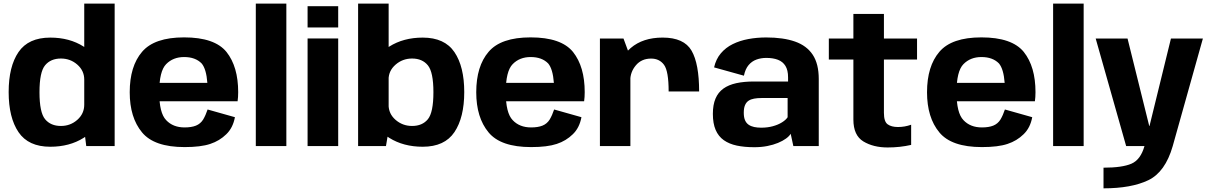

<svg xmlns="http://www.w3.org/2000/svg" viewBox="-20 -805 6670 1058"><path d="M455.3 0H611.8V-785H444.2V-88.6ZM257.1 3.6Q363.2 3.6 440.8 -45.3Q518.5 -94.3 518.5 -154.2L444.2 -228.1Q444.2 -178.6 406.1 -144.7Q367.9 -110.9 315.7 -110.9Q259.4 -110.9 228.5 -148.1Q197.6 -185.3 197.6 -297Q197.6 -408.2 228.5 -445.3Q259.4 -482.5 315.7 -482.5Q367.9 -482.5 406.1 -448.9Q444.2 -415.3 444.2 -366.5L518.5 -439.2Q518.5 -499.1 440.8 -548.4Q363.2 -597.8 257.1 -597.8Q136.5 -597.8 82.1 -518.2Q27.7 -438.6 27.7 -297.7Q27.7 -157 82.1 -76.7Q136.5 3.6 257.1 3.6Z M997.3 5.5V-102.8Q933.2 -102.8 895.6 -143Q857.4 -182.3 857.4 -296.4Q857.4 -412.9 895.6 -451.6Q933.9 -490.7 994.6 -490.7Q1056.8 -490.7 1091.3 -455.2Q1116.9 -424.7 1122.6 -348.4H842.2V-246.9H1289.2Q1292.5 -269.5 1292.5 -297.1Q1292.5 -437.6 1228.2 -518.5Q1163.1 -599 994.3 -599Q830.7 -599 763 -519.6Q694.8 -440.2 694.8 -296.8Q694.8 -157.2 762.6 -75.6Q829.4 5.5 997.3 5.5ZM997.3 -102.8V5.5Q1086.5 5.5 1138.4 -11.9Q1190 -28.9 1226.9 -65.2Q1263.7 -100.6 1274.5 -159.2L1124 -201.7Q1113.5 -170 1099.4 -146.2Q1084.7 -122.8 1059.6 -112.7Q1034.9 -102.8 997.3 -102.8Z M1389.6 0H1557.9V-785H1389.6Z M1674.9 0H1843.6V-593H1674.9ZM1674.9 -771V-653.7H1843.6V-771Z M1953.3 0H2106.8L2121.6 -87.6V-785H1953.3ZM2309.4 3.6Q2430 3.6 2484.1 -77Q2538.2 -157.6 2538.2 -297.7Q2538.2 -438 2484.1 -517.9Q2430 -597.8 2309.4 -597.8Q2203.3 -597.8 2125.1 -548.4Q2046.9 -499.1 2046.9 -439.2L2121.2 -366.5Q2121.2 -415.3 2159.9 -448.9Q2198.6 -482.5 2250.7 -482.5Q2307.1 -482.5 2337.7 -445Q2368.3 -407.5 2368.3 -297Q2368.3 -185.2 2337.7 -148Q2307.1 -110.9 2250.7 -110.9Q2198.6 -110.9 2159.9 -144.4Q2121.2 -177.9 2121.2 -228.1L2046.9 -154.2Q2046.9 -94.3 2125.1 -45.3Q2203.3 3.6 2309.4 3.6Z M2906.8 5.5V-102.8Q2842.7 -102.8 2805.1 -143Q2766.9 -182.3 2766.9 -296.4Q2766.9 -412.9 2805.1 -451.6Q2843.4 -490.7 2904.1 -490.7Q2966.3 -490.7 3000.8 -455.2Q3026.4 -424.7 3032.1 -348.4H2751.7V-246.9H3198.7Q3202 -269.5 3202 -297.1Q3202 -437.6 3137.7 -518.5Q3072.6 -599 2903.8 -599Q2740.2 -599 2672.5 -519.6Q2604.3 -440.2 2604.3 -296.8Q2604.3 -157.2 2672.1 -75.6Q2738.9 5.5 2906.8 5.5ZM2906.8 -102.8V5.5Q2996 5.5 3047.9 -11.9Q3099.5 -28.9 3136.4 -65.2Q3173.2 -100.6 3184 -159.2L3033.5 -201.7Q3023 -170 3008.9 -146.2Q2994.2 -122.8 2969.1 -112.7Q2944.4 -102.8 2906.8 -102.8Z M3664.5 -300.9H3832.5Q3832.5 -453.7 3790.8 -525.8Q3749 -597.9 3631.4 -597.9Q3522.7 -597.9 3455.7 -540.6Q3388.7 -483.3 3388.7 -399.4L3453 -361.3Q3453 -408.5 3484.2 -445.4Q3515.3 -482.2 3568 -482.2Q3613.9 -482.2 3639.2 -447.6Q3664.5 -412.9 3664.5 -300.9ZM3285.8 0H3453.7V-490L3415.7 -592.7H3285.8Z M4136.7 6.2Q4175.2 6.2 4208.2 -0.3Q4241.2 -6.8 4267.2 -17.6Q4293.2 -28.4 4311.1 -41.4Q4329 -54.3 4337 -67.8L4351.7 0H4491.7V-369.8Q4491.7 -453.2 4458.5 -503.3Q4425.3 -553.4 4360.9 -576Q4296.5 -598.6 4202.1 -598.6Q4150.6 -598.6 4103.4 -589.8Q4056.2 -581 4017.6 -561.9Q3978.9 -542.8 3952.1 -511.1Q3925.3 -479.5 3914.9 -433.7L4079.3 -387.9Q4086.9 -424.7 4104.9 -446.1Q4122.8 -467.5 4148.2 -476.7Q4173.5 -485.9 4202.8 -485.9Q4240.2 -485.9 4267 -475.5Q4293.8 -465.1 4308.2 -441.7Q4322.6 -418.3 4322.6 -378.7V-355.9H4135.5Q4079.9 -355.9 4037.3 -346.7Q3994.8 -337.4 3966 -316.7Q3937.3 -296 3922.8 -261.9Q3908.2 -227.8 3908.2 -177.6Q3908.2 -124.6 3923.5 -89.1Q3938.8 -53.5 3968.5 -32.5Q3998.2 -11.6 4040.4 -2.7Q4082.5 6.2 4136.7 6.2ZM4174.5 -101.4Q4153.5 -101.4 4135.9 -105.1Q4118.3 -108.8 4105.3 -117.7Q4092.3 -126.6 4085.4 -142.6Q4078.5 -158.5 4078.5 -183.9Q4078.5 -209.3 4085.3 -225.4Q4092.2 -241.5 4104.8 -249.9Q4117.4 -258.3 4135.4 -261.5Q4153.5 -264.8 4175.4 -264.8H4320.1V-158.9Q4310.4 -144.1 4289.1 -130.8Q4267.9 -117.4 4238.4 -109.4Q4209 -101.4 4174.5 -101.4Z M4871.1 7.6Q4939 7.6 5000.8 -6.5V-117.7Q4965.5 -105.1 4928.4 -105.1Q4891.8 -105.1 4871.3 -120Q4850.8 -134.8 4850.8 -183V-477.1H5033.3V-592.7H4850.8V-728.2H4682.5V-592.7H4547.2V-477.1H4682.5V-146.2Q4682.5 -59.3 4737.3 -25.8Q4792.2 7.6 4871.1 7.6Z M5390.8 5.5V-102.8Q5326.7 -102.8 5289.1 -143Q5250.9 -182.3 5250.9 -296.4Q5250.9 -412.9 5289.1 -451.6Q5327.4 -490.7 5388.1 -490.7Q5450.3 -490.7 5484.8 -455.2Q5510.4 -424.7 5516.1 -348.4H5235.7V-246.9H5682.7Q5686 -269.5 5686 -297.1Q5686 -437.6 5621.7 -518.5Q5556.6 -599 5387.8 -599Q5224.2 -599 5156.5 -519.6Q5088.3 -440.2 5088.3 -296.8Q5088.3 -157.2 5156.1 -75.6Q5222.9 5.5 5390.8 5.5ZM5390.8 -102.8V5.5Q5480 5.5 5531.9 -11.9Q5583.5 -28.9 5620.4 -65.2Q5657.2 -100.6 5668 -159.2L5517.5 -201.7Q5507 -170 5492.9 -146.2Q5478.2 -122.8 5453.1 -112.7Q5428.4 -102.8 5390.8 -102.8Z M5783.1 0H5951.4V-785H5783.1Z M6185.6 0H6442.2L6608.4 -592.7H6432.4L6314.2 -110.6H6312.8L6193.2 -592.7H6017.7ZM6060.8 232.8Q6214 232.8 6307.5 188.1Q6401 143.4 6442.2 0L6286.6 -0.4Q6265.5 75 6214.7 97Q6164 119 6060.8 119Z"/></svg>

Font: Anybody Thin
Style: Regular
Weight: 100
Designer: Tyler Finck
Foundry: Etcetera Type Company
Version: Version 1.114;gftools[0.9.25]